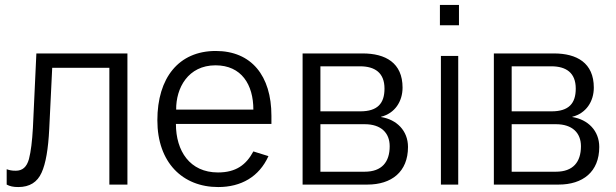

<svg xmlns="http://www.w3.org/2000/svg" viewBox="-20 -746 2489 776"><path d="M191 -472H422V0H495V-530H127L113 -229C110 -176 105 -134 97 -103C88 -71 71 -56 44 -56C27 -56 19 -58 7 -62V0C20 7 34 10 54 10C100 10 131 -10 148 -48C165 -85 175 -144 179 -225Z M1077 -245V-278C1077 -440 996 -540 852 -540C702 -540 616 -431 616 -260C616 -89 718 10 862 10C954 10 1027 -31 1065 -115L1004 -134C975 -80 934 -49 861 -49C747 -49 691 -136 691 -245ZM692 -303C691 -390 740 -482 851 -482C956 -482 1004 -404 1004 -303Z M1203 0H1465C1562 0 1629 -51 1629 -152C1629 -218 1583 -263 1520 -273V-274C1576 -288 1607 -336 1607 -392C1607 -492 1538 -530 1446 -530H1203ZM1275 -52V-244H1454C1520 -244 1555 -209 1555 -155C1555 -91 1523 -52 1454 -52ZM1275 -296V-478H1435C1495 -478 1534 -452 1534 -388C1534 -328 1506 -296 1436 -296Z M1762 -520V0H1832V-520ZM1758 -726V-644H1835V-726Z M1976 0H2238C2335 0 2402 -51 2402 -152C2402 -218 2356 -263 2293 -273V-274C2349 -288 2380 -336 2380 -392C2380 -492 2311 -530 2219 -530H1976ZM2048 -52V-244H2227C2293 -244 2328 -209 2328 -155C2328 -91 2296 -52 2227 -52ZM2048 -296V-478H2208C2268 -478 2307 -452 2307 -388C2307 -328 2279 -296 2209 -296Z"/></svg>

Font: Cheyenne Sans Light
Style: Regular
Weight: 300
Designer: The Public Sans project authors (U.S. Web Design System), Libre Franklin designed by Pablo Impallari and Rodrigo Fuenzal
Foundry: The Cheyenne Sans Project Authors
Version: Version 2.007